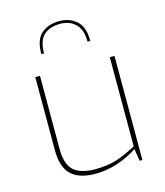

<svg xmlns="http://www.w3.org/2000/svg" viewBox="-115 -854 811 946"><g transform="rotate(-15 291.0 -380.5)"><path d="M91 -159V-531H115V-159Q115 -79 150.5 -47.5Q186 -16 261 -16Q320 -16 366 -30Q412 -44 471 -76V-531H495V0H481L471 -62Q424 -31 368.5 -12.5Q313 6 255 6Q173 6 132 -32.5Q91 -71 91 -159ZM399 -633H385Q385 -694 355 -723.5Q325 -753 278 -753Q224 -753 193.5 -725.5Q163 -698 163 -633H149Q149 -707 185 -737Q221 -767 275 -767Q328 -767 363.5 -736Q399 -705 399 -633Z"/></g></svg>

Font: Exo Thin
Style: Regular
Weight: 250
Designer: Natanael Gama
Foundry: Natanael Gama
Version: Version 1.500; ttfautohint (v1.6)